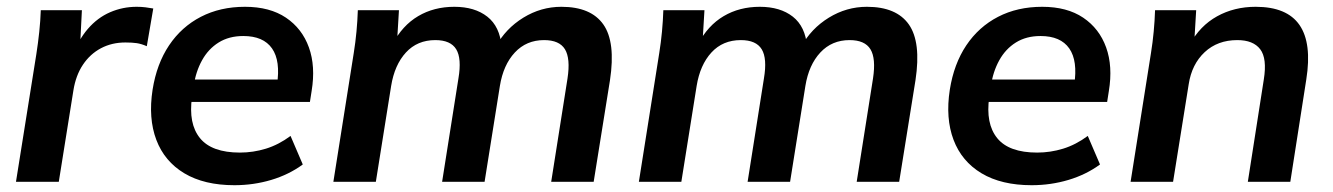

<svg xmlns="http://www.w3.org/2000/svg" viewBox="-20 -535 3922 565"><path d="M27 0 87 -376Q92 -408 95.5 -441Q99 -474 100 -505H221L214 -367H192Q210 -417 238.5 -450Q267 -483 304 -499Q341 -515 382 -515Q396 -515 408 -513.5Q420 -512 431 -510L412 -399Q396 -406 382.5 -408Q369 -410 349 -410Q309 -410 277 -393Q245 -376 224 -344.5Q203 -313 196 -269L153 0Z M670 10Q581 10 522.5 -25Q464 -60 440 -123.5Q416 -187 429 -271Q441 -347 477.5 -401.5Q514 -456 571 -485.5Q628 -515 701 -515Q774 -515 821.5 -483Q869 -451 889 -395.5Q909 -340 897 -267L892 -235H525L535 -301H814L795 -285Q806 -356 780.5 -392.5Q755 -429 696 -429Q654 -429 623.5 -410Q593 -391 574.5 -357.5Q556 -324 550 -282L545 -249Q534 -171 568.5 -128.5Q603 -86 686 -86Q725 -86 762.5 -97.5Q800 -109 835 -135L871 -51Q830 -21 778 -5.5Q726 10 670 10Z M961 0 1021 -379Q1026 -410 1029 -442Q1032 -474 1033 -505H1154L1148 -405H1135Q1164 -460 1210.5 -487.5Q1257 -515 1317 -515Q1377 -515 1414 -486Q1451 -457 1456 -398H1439Q1468 -451 1520 -483Q1572 -515 1632 -515Q1719 -515 1755.5 -463Q1792 -411 1775 -299L1727 0H1602L1650 -304Q1659 -363 1642.5 -390Q1626 -417 1581 -417Q1529 -417 1495 -380.5Q1461 -344 1451 -282L1406 0H1281L1329 -304Q1339 -363 1322.5 -390Q1306 -417 1261 -417Q1208 -417 1174.5 -380.5Q1141 -344 1131 -282L1086 0Z M1860 0 1920 -379Q1925 -410 1928 -442Q1931 -474 1932 -505H2053L2047 -405H2034Q2063 -460 2109.5 -487.5Q2156 -515 2216 -515Q2276 -515 2313 -486Q2350 -457 2355 -398H2338Q2367 -451 2419 -483Q2471 -515 2531 -515Q2618 -515 2654.5 -463Q2691 -411 2674 -299L2626 0H2501L2549 -304Q2558 -363 2541.5 -390Q2525 -417 2480 -417Q2428 -417 2394 -380.5Q2360 -344 2350 -282L2305 0H2180L2228 -304Q2238 -363 2221.5 -390Q2205 -417 2160 -417Q2107 -417 2073.5 -380.5Q2040 -344 2030 -282L1985 0Z M3016 10Q2927 10 2868.5 -25Q2810 -60 2786 -123.5Q2762 -187 2775 -271Q2787 -347 2823.5 -401.5Q2860 -456 2917 -485.5Q2974 -515 3047 -515Q3120 -515 3167.5 -483Q3215 -451 3235 -395.5Q3255 -340 3243 -267L3238 -235H2871L2881 -301H3160L3141 -285Q3152 -356 3126.5 -392.5Q3101 -429 3042 -429Q3000 -429 2969.5 -410Q2939 -391 2920.5 -357.5Q2902 -324 2896 -282L2891 -249Q2880 -171 2914.5 -128.5Q2949 -86 3032 -86Q3071 -86 3108.5 -97.5Q3146 -109 3181 -135L3217 -51Q3176 -21 3124 -5.5Q3072 10 3016 10Z M3307 0 3367 -379Q3372 -410 3375 -442Q3378 -474 3379 -505H3500L3494 -405L3481 -404Q3511 -459 3561.5 -487Q3612 -515 3675 -515Q3767 -515 3804 -461.5Q3841 -408 3824 -301L3777 0H3652L3699 -301Q3709 -363 3688.5 -390Q3668 -417 3621 -417Q3563 -417 3525 -381.5Q3487 -346 3478 -287L3432 0Z"/></svg>

Font: Mulish ExtraLight
Style: Bold Italic
Weight: 700
Italic angle: -9°
Version: Version 3.603